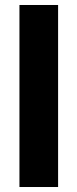

<svg xmlns="http://www.w3.org/2000/svg" viewBox="-20 -750 310 770"><path d="M58 0V-730H213V0Z"/></svg>

Font: MuseoModerno
Style: Bold
Weight: 700
Designer: Pablo Cosgaya, Héctor Gatti, Marcela Romero, and the Authors of The MuseoModerno Project.
Foundry: Omnibus-Type Team
Version: Version 1.001